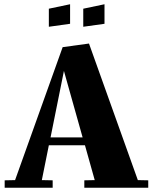

<svg xmlns="http://www.w3.org/2000/svg" viewBox="-20 -884 718 904"><path d="M678 -35V0H377V-35L426 -36L380 -200H210L177 -36L228 -35V0H2V-35L51 -36L275 -662L399 -679L629 -36ZM369 -237 281 -550 218 -237ZM210 -843 310 -864V-772L210 -758ZM372 -843 472 -864V-772L372 -758Z"/></svg>

Font: Rakkas
Style: Regular
Weight: 400
Designer: Zeynep Akay
Foundry: Zeynep Akay
Version: Version 2.000